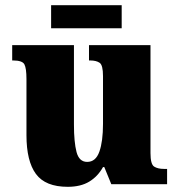

<svg xmlns="http://www.w3.org/2000/svg" viewBox="-20 -710 689 740"><path d="M241 10Q155 10 118.5 -39.5Q82 -89 82 -189V-405Q82 -447 74 -462Q66 -477 30 -477H27V-536H265V-230Q265 -162 275 -124Q285 -86 316 -86Q349 -86 363 -125.5Q377 -165 377 -233V-417Q377 -459 364 -468Q351 -477 327 -477H323V-536H560V-120Q560 -77 574 -68Q588 -59 612 -59H624V0H409L382 -66H377Q357 -30 324 -10Q291 10 241 10ZM177 -601V-690H449V-601Z"/></svg>

Font: Noto Serif Lao SemiCondensed Black
Style: Regular
Weight: 900
Width: 4
Designer: Monotype Design Team
Foundry: Monotype Imaging Inc.
Version: Version 2.003; ttfautohint (v1.8.4.7-5d5b)